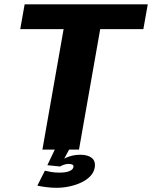

<svg xmlns="http://www.w3.org/2000/svg" viewBox="-20 -695 706 892"><path d="M177 0H347L445.5 -559.5H646L666.5 -675H94.5L74 -559.5H275.5ZM242.5 177.5Q272.5 177.5 302 171.2Q331.5 165 356.8 153.2Q382 141.5 399 124Q416 106.5 420 84Q425 54 406.8 39Q388.5 24 353.5 24Q326 24 302.5 31.8Q279 39.5 266.5 50.5L259 78.5Q266 74 277.2 70.2Q288.5 66.5 299 66.5Q311 66.5 316.8 70Q322.5 73.5 321 81.5Q319 93 302.5 100Q286 107 256 107Q235.5 107 218 104Q200.5 101 188.5 98L153.5 167.5Q175 172 198 174.8Q221 177.5 242.5 177.5ZM259 78.5 301 0H234.5L200 72.5Z"/></svg>

Font: Anybody UltraCondensed Thin
Style: Bold Italic
Weight: 700
Italic angle: -10°
Version: Version 1.111